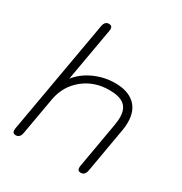

<svg xmlns="http://www.w3.org/2000/svg" viewBox="-178 -890 976 1031"><g transform="rotate(30 310.0 -374.5)"><path d="M45 -11Q45 -18 46 -22L170 -727Q176 -759 201 -759Q222 -759 222 -738Q222 -731 221 -727L163 -397Q202 -446 263 -473Q324 -500 389 -500Q468 -500 510.5 -461.5Q553 -423 553 -351Q553 -326 549 -303L500 -22Q494 10 468 10Q448 10 448 -11Q448 -18 449 -22L498 -303Q503 -333 503 -352Q503 -404 473.5 -428Q444 -452 381 -452Q288 -452 221 -397.5Q154 -343 138 -255L97 -22Q91 10 65 10Q45 10 45 -11Z"/></g></svg>

Font: Kodchasan ExtraLight
Style: Italic
Weight: 275
Italic angle: -10°
Version: Version 1.000; ttfautohint (v1.6)